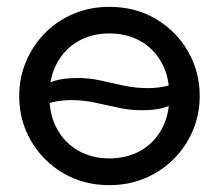

<svg xmlns="http://www.w3.org/2000/svg" viewBox="-20 -525 638 560"><path d="M299 15Q223 15 163.5 -20.5Q104 -56 70 -115Q36 -174 36 -245Q36 -297.5 55.5 -344.5Q75 -391.5 110.5 -427.8Q146 -464 194 -484.5Q242 -505 299 -505Q375.5 -505 435 -469.5Q494.5 -434 528.5 -375Q562.5 -316 562.5 -245Q562.5 -192.5 543 -145.5Q523.5 -98.5 488 -62.5Q452.5 -26.5 404.5 -5.8Q356.5 15 299 15ZM299 -63Q350 -63 389.5 -85.2Q429 -107.5 451.5 -148.2Q474 -189 474 -245Q474 -301 451.5 -342Q429 -383 389.5 -405.2Q350 -427.5 299 -427.5Q248 -427.5 208.8 -405.2Q169.5 -383 146.8 -342Q124 -301 124 -245Q124 -189 146.8 -148.2Q169.5 -107.5 209 -85.2Q248.5 -63 299 -63ZM392 -203.5Q359 -203.5 325.8 -210.8Q292.5 -218 258.2 -225.5Q224 -233 188 -233Q166.5 -233 145.2 -229.5Q124 -226 102 -216.5V-271.5Q123 -285.5 147.2 -291.5Q171.5 -297.5 207.5 -297.5Q241 -297.5 274.2 -290Q307.5 -282.5 341.5 -275.2Q375.5 -268 411.5 -268Q433.5 -268 454.8 -271.8Q476 -275.5 497.5 -284.5V-229.5Q477 -215.5 452.8 -209.5Q428.5 -203.5 392 -203.5Z"/></svg>

Font: Geologica Roman Light
Style: Regular
Weight: 300
Designer: Sindre Bremnes, Frode Helland
Foundry: Monokrom Skriftforlag AS
Version: Version 1.010;gftools[0.9.28]